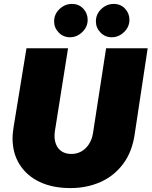

<svg xmlns="http://www.w3.org/2000/svg" viewBox="-20 -946 773 979"><path d="M339 13Q249 13 183 -18Q117 -49 80.5 -106.5Q44 -164 44 -241Q44 -255 45.5 -268.5Q47 -282 49 -296L115 -700H327L260 -278Q259 -271 258.5 -265Q258 -259 258 -253Q258 -227 267.5 -206Q277 -185 296.5 -173Q316 -161 344 -161Q372 -161 395 -174Q418 -187 433.5 -211Q449 -235 454 -266L521 -700H733L667 -263Q654 -172 608 -110.5Q562 -49 492.5 -18Q423 13 339 13ZM550 -756Q516 -756 492.5 -780Q469 -804 469 -837Q469 -874 496.5 -900Q524 -926 560 -926Q595 -926 617.5 -902Q640 -878 640 -845Q640 -809 612.5 -782.5Q585 -756 550 -756ZM337 -756Q303 -756 279.5 -780Q256 -804 256 -837Q256 -874 283.5 -900Q311 -926 347 -926Q382 -926 404.5 -902Q427 -878 427 -845Q427 -809 399.5 -782.5Q372 -756 337 -756Z"/></svg>

Font: MuseoModerno Thin Black
Style: Italic
Weight: 900
Italic angle: -9°
Version: Version 1.003